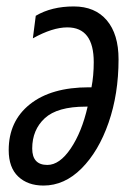

<svg xmlns="http://www.w3.org/2000/svg" viewBox="-20 -566 421 596"><path d="M115 10Q180 10 233 -43Q286 -96 317 -185Q348 -274 348 -382Q348 -460 311.5 -503Q275 -546 209 -546Q140 -546 91 -517L82 -447Q143 -481 189 -481Q271 -481 271 -373Q271 -331 264 -295H256Q139 -295 73 -242.5Q7 -190 7 -100Q7 -46 36.5 -18Q66 10 115 10ZM127 -54Q80 -54 80 -105Q80 -163 119 -199Q158 -235 246 -235H252Q234 -156 199.5 -105Q165 -54 127 -54Z"/></svg>

Font: Noto Sans UI Condensed
Style: Italic
Weight: 400
Width: 3
Italic angle: -12°
Designer: Monotype Design Team
Foundry: Monotype Imaging Inc.
Version: Version 1.901